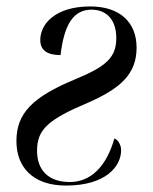

<svg xmlns="http://www.w3.org/2000/svg" viewBox="-20 -566 475 596"><path d="M185 10C309 10 356 -50 356 -100C356 -116 346 -133 335 -136C310 -48 261 -1 197 -1C126 -1 95 -42 95 -98C95 -164 129 -195 255 -248C352 -291 404 -335 404 -418C404 -496 353 -546 260 -546C151 -546 105 -491 105 -442C105 -409 128 -395 168 -395C179 -490 208 -536 264 -536C312 -536 341 -503 341 -448C341 -388 310 -360 216 -321C80 -265 31 -214 31 -128C31 -48 81 10 185 10Z"/></svg>

Font: Noto Serif Display SemiCondensed
Style: Italic
Weight: 400
Width: 4
Italic angle: -12°
Designer: Monotype Design Team
Foundry: Monotype Imaging Inc.
Version: Version 2.009